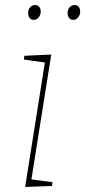

<svg xmlns="http://www.w3.org/2000/svg" viewBox="-20 -742 339 764"><path d="M80 2 160 -502 168 -492 75 -505 77 -520 184 -525 104 -22 99 -29 189 -17 187 -2ZM114 -663Q104 -663 98 -670.5Q92 -678 92 -690Q92 -704 100 -713Q108 -722 120 -722Q130 -722 136 -715Q142 -708 142 -696Q142 -683 134 -673Q126 -663 114 -663ZM271 -663Q261 -663 255 -670.5Q249 -678 249 -690Q249 -704 257 -713Q265 -722 277 -722Q287 -722 293 -715Q299 -708 299 -696Q299 -683 291 -673Q283 -663 271 -663Z"/></svg>

Font: Bitter Thin Thin
Style: Italic
Weight: 250
Italic angle: -9°
Version: Version 2.002